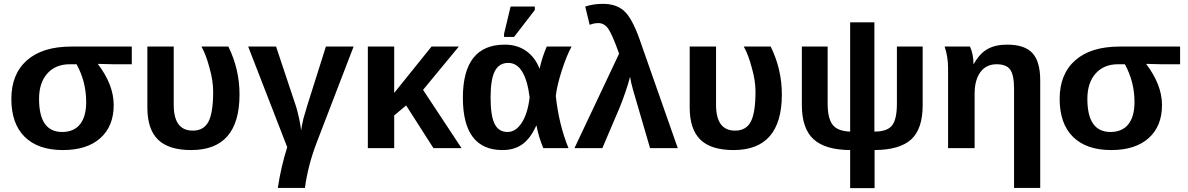

<svg xmlns="http://www.w3.org/2000/svg" viewBox="-20 -770 6173 998"><path d="M571 -224Q571 -114 501.5 -52Q432 10 307 10Q178 10 108.5 -58.5Q39 -127 39 -256Q39 -385 120 -456.5Q201 -528 351 -528H665V-436H569L489 -438V-437Q571 -329 571 -224ZM428 -240Q428 -345 378 -436H342Q269 -436 226 -388Q183 -340 183 -256Q183 -84 303 -84Q364 -84 396 -124Q428 -164 428 -240Z M1225 -279Q1225 10 974 10Q857 10 801.5 -44Q746 -98 746 -211V-528H883V-225Q883 -91 982 -91Q1039 -91 1063.5 -137.5Q1088 -184 1088 -294Q1088 -351 1069 -417Q1051 -486 1027 -528H1167Q1225 -410 1225 -279Z M1473 -5 1270 -528H1415L1519 -216Q1525 -198 1535 -153Q1543 -116 1545 -92Q1548 -113 1557 -153Q1570 -200 1576 -218L1674 -528H1818L1625 -26Q1580 93 1565 207H1424Q1441 95 1473 -5Z M2379 0H2233L2091 -222L2029 -170V0H1892V-528H2029V-287L2223 -528H2365L2179 -303Z M2769 -116H2767Q2737 -50 2695 -20Q2653 10 2592 10Q2386 10 2386 -262Q2386 -538 2604 -538Q2668 -538 2714.5 -505.5Q2761 -473 2784 -414H2785Q2799 -476 2822 -528H2951Q2926 -483 2901 -406Q2875 -326 2869 -271Q2885 -122 2935 0H2804Q2779 -60 2769 -116ZM2530 -263Q2530 -168 2551 -126Q2572 -84 2618 -84Q2662 -84 2693 -133.5Q2724 -183 2733 -265Q2710 -443 2622 -443Q2574 -443 2552 -400Q2530 -357 2530 -263ZM2652 -578H2600V-594L2634 -736H2760V-718Z M3304 -567 3503 0H3359L3271 -301Q3259 -343 3255 -371Q3245 -332 3230 -289Q3214 -242 3200 -209L3111 0H2966L3198 -491Q3164 -587 3143 -618.5Q3122 -650 3090 -650Q3068 -650 3045 -641L3022 -736Q3064 -750 3113 -750Q3186 -750 3226 -711Q3266 -674 3304 -567Z M4044 -279Q4044 10 3793 10Q3676 10 3620.5 -44Q3565 -98 3565 -211V-528H3702V-225Q3702 -91 3801 -91Q3858 -91 3882.5 -137.5Q3907 -184 3907 -294Q3907 -351 3888 -417Q3870 -486 3846 -528H3986Q4044 -410 4044 -279Z M4525 -654V-86Q4592 -86 4617 -118Q4642 -150 4642 -231V-528H4776V-224Q4776 -100 4716.5 -45.5Q4657 9 4526 10V208H4399V10Q4269 9 4208.5 -46.5Q4148 -102 4148 -224V-528H4282V-232Q4282 -155 4308 -121.5Q4334 -88 4399 -86V-654Z M5387 207H5251V-307Q5251 -380 5231 -408Q5211 -436 5160 -436Q5106 -436 5076 -395Q5046 -354 5046 -284V0H4908V-416Q4908 -476 4890 -528H5022Q5040 -487 5040 -438H5042Q5072 -492 5113 -515Q5154 -538 5215 -538Q5306 -538 5346.5 -494Q5387 -450 5387 -352Z M6020 -224Q6020 -114 5950.5 -52Q5881 10 5756 10Q5627 10 5557.5 -58.5Q5488 -127 5488 -256Q5488 -385 5569 -456.5Q5650 -528 5800 -528H6114V-436H6018L5938 -438V-437Q6020 -329 6020 -224ZM5877 -240Q5877 -345 5827 -436H5791Q5718 -436 5675 -388Q5632 -340 5632 -256Q5632 -84 5752 -84Q5813 -84 5845 -124Q5877 -164 5877 -240Z"/></svg>

Font: Libra Sans
Style: Bold
Weight: 700
Foundry: Context Ltd
Version: Version 1.000